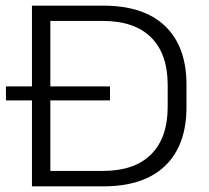

<svg xmlns="http://www.w3.org/2000/svg" viewBox="-20 -659 738 679"><path d="M1 -304V-353.5H369V-304ZM138.5 0V-54.5H343Q456 -54.5 514.5 -113.2Q573 -172 573 -281V-359Q573 -468 514.5 -526.5Q456 -585 343 -585H136V-639H345Q489 -639 564.2 -566.5Q639.5 -494 639.5 -359.5V-280.5Q639.5 -145.5 564.2 -72.8Q489 0 345 0ZM93 0V-639H158V0Z"/></svg>

Font: Anek Gujarati SemiExpanded Light
Style: Regular
Weight: 300
Width: 6
Designer: Mrunmayee Ghaisas (Gujarati), Yesha Goshar (Latin)
Foundry: Ek Type
Version: Version 1.003